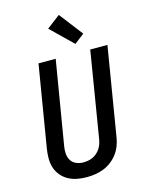

<svg xmlns="http://www.w3.org/2000/svg" viewBox="-143 -1072 886 1165"><g transform="rotate(-15 300.0 -489.5)"><path d="M255 8Q224 8 194.5 2.5Q165 -3 139.5 -17Q114 -31 95.5 -53Q77 -75 68 -102.5Q59 -130 59 -161Q59 -192 64 -222L149 -735H257L169 -207Q165 -184 167 -161Q169 -138 180.5 -120Q192 -102 212.5 -93Q233 -84 256 -84Q271 -84 286 -86.5Q301 -89 315.5 -95.5Q330 -102 342 -112.5Q354 -123 363 -136Q372 -149 377 -163.5Q382 -178 385 -193L474 -735H582L490 -178Q486 -152 476 -126Q466 -100 449 -77.5Q432 -55 409 -37.5Q386 -20 360 -10Q334 0 307.5 4Q281 8 255 8ZM396 -791 260 -923 344 -987 458 -839Z"/></g></svg>

Font: Iosevka Curly SmBdExObl
Style: Regular
Weight: 600
Width: 7
Italic angle: -9°
Monospace: yes
Designer: Belleve Invis
Foundry: Belleve Invis
Version: Version 11.1.0; ttfautohint (v1.8.3)